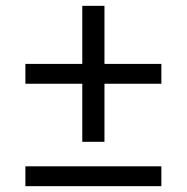

<svg xmlns="http://www.w3.org/2000/svg" viewBox="-20 -638 640 658"><path d="M262 -152V-351H67V-419H262V-618H338V-419H533V-351H338V-152ZM67 0V-68H533V0Z"/></svg>

Font: IBM Plex Sans Devanagari
Style: Regular
Weight: 400
Designer: Mike Abbink, Paul van der Laan, Pieter van Rosmalen, Erin McLaughlin
Foundry: Bold Monday
Version: Version 1.1